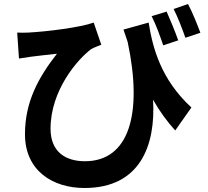

<svg xmlns="http://www.w3.org/2000/svg" viewBox="-20 -862 1040 961"><path d="M814 -804 739 -781C761 -738 781 -682 797 -635L872 -660C858 -701 832 -763 814 -804ZM921 -842 849 -817C870 -776 892 -718 908 -673L983 -698C968 -738 943 -801 921 -842ZM66 -699 75 -569C98 -573 113 -575 134 -578C164 -582 227 -589 265 -593C172 -474 105 -352 105 -190C105 -9 242 79 403 79C682 79 760 -135 746 -363C779 -305 816 -254 857 -209L938 -324C785 -465 744 -623 724 -749L598 -714L619 -652C696 -290 625 -55 405 -55C309 -55 233 -101 233 -218C233 -410 368 -565 436 -616C452 -625 472 -632 487 -638L449 -749C384 -725 217 -704 122 -699C103 -698 83 -698 66 -699Z"/></svg>

Font: Noto Sans TC
Style: Bold
Weight: 700
Designer: Ryoko NISHIZUKA 西塚涼子 (kana, bopomofo & ideographs); Paul D. Hunt (Latin, Greek & Cyrillic); Sandoll Communications 산돌커뮤니
Foundry: Adobe
Version: Version 2.004;hotconv 1.0.118;makeotfexe 2.5.65603